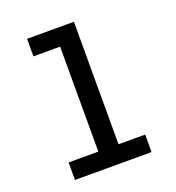

<svg xmlns="http://www.w3.org/2000/svg" viewBox="-133 -841 866 947"><g transform="rotate(-20 300.0 -367.5)"><path d="M99 0V-92H255V-643H115V-735H361V-92H501V0Z"/></g></svg>

Font: Iosevka Custom SmBdEx
Style: Regular
Weight: 600
Width: 7
Monospace: yes
Designer: Belleve Invis
Foundry: Belleve Invis
Version: Version 11.2.4; ttfautohint (v1.8.4)